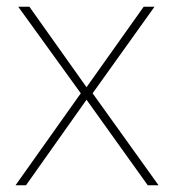

<svg xmlns="http://www.w3.org/2000/svg" viewBox="-20 -548 519 568"><path d="M219 -272 34 -528H67L236 -290L405 -528H437L254 -272L449 0H417L236 -253L57 0H26Z"/></svg>

Font: Noto Sans Sinhala UI Thin
Style: Regular
Weight: 100
Designer: Jelle Bosma - Monotype Design Team
Foundry: Monotype Imaging Inc.
Version: Version 2.006; ttfautohint (v1.8.4.7-5d5b)